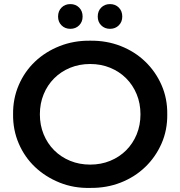

<svg xmlns="http://www.w3.org/2000/svg" viewBox="-20 -909 882 939"><path d="M44 -350Q43 -426 71.5 -492.5Q100 -559 151 -607.5Q202 -656 271.5 -683.5Q341 -711 421 -710Q501 -711 570 -684Q639 -657 690 -608Q741 -559 770 -493Q799 -427 798 -350Q799 -273 770 -207Q741 -141 690 -92Q639 -43 570 -16Q501 11 421 10Q341 12 271.5 -16Q202 -44 151 -92.5Q100 -141 71.5 -207.5Q43 -274 44 -350ZM667 -350Q667 -403 648.5 -448Q630 -493 597 -526Q564 -559 519 -577.5Q474 -596 421 -596Q368 -596 323 -577.5Q278 -559 245 -526Q212 -493 193.5 -448Q175 -403 175 -350Q175 -297 193.5 -252Q212 -207 245 -174Q278 -141 323 -122.5Q368 -104 421 -104Q474 -104 519 -122.5Q564 -141 597 -174Q630 -207 648.5 -252Q667 -297 667 -350ZM264 -828Q264 -855 281 -872Q298 -889 324 -889Q350 -889 367 -872Q384 -855 384 -828Q384 -802 367 -785Q350 -768 324 -768Q298 -768 281 -785Q264 -802 264 -828ZM458 -828Q458 -855 475 -872Q492 -889 518 -889Q544 -889 561 -872Q578 -855 578 -828Q578 -802 561 -785Q544 -768 518 -768Q492 -768 475 -785Q458 -802 458 -828Z"/></svg>

Font: CMG Sans SemiBold
Style: Regular
Weight: 600
Designer: Julieta Ulanovsky
Foundry: Julieta Ulanovsky
Version: Version 7.200